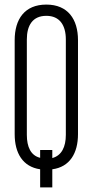

<svg xmlns="http://www.w3.org/2000/svg" viewBox="-20 -730 404 837"><path d="M182 -710C87 -710 44 -646 44 -555V-145C44 -63 79 -3 155 8V87H208V8C284 -2 320 -62 320 -145V-555C320 -646 276 -710 182 -710ZM267 -142C267 -90 249 -52 208 -41V-76H155V-42C114 -52 97 -90 97 -142V-558C97 -619 122 -661 182 -661C241 -661 267 -619 267 -558Z"/></svg>

Font: Modon Arabic
Style: Regular
Weight: 400
Designer: Ahmedzaza
Foundry: Ahmedzaza
Version: Version 2.010